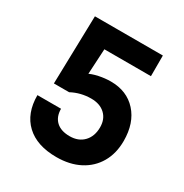

<svg xmlns="http://www.w3.org/2000/svg" viewBox="-164 -820 914 956"><g transform="rotate(30 293.0 -341.5)"><path d="M291.5 9.8Q179.2 9.8 117.7 -48.1Q56.2 -106 56.2 -210.4H191.9Q191.9 -164.6 219.2 -138.9Q246.6 -113.3 296.9 -113.3Q347.2 -113.3 377 -144.5Q406.7 -175.8 406.7 -227.5Q406.7 -274.4 377.2 -302Q347.7 -329.6 297.4 -329.6Q237.8 -329.6 185.5 -301.8L210.4 -423.3Q236.8 -437.5 271.7 -444.8Q306.6 -452.1 339.4 -452.1Q432.1 -452.1 487.3 -391.1Q542.5 -330.1 542.5 -227.5Q542.5 -155.8 511.5 -102.3Q480.5 -48.8 424.1 -19.5Q367.7 9.8 291.5 9.8ZM98.1 -301.8 107.9 -693.4H237.3L220.7 -392.6L185.5 -301.8ZM163.1 -574.7 154.3 -693.4H498.5V-574.7Z"/></g></svg>

Font: Cascadia Mono PL
Style: Regular
Weight: 400
Monospace: yes
Designer: Aaron Bell
Foundry: Saja Typeworks
Version: Version 2102.003